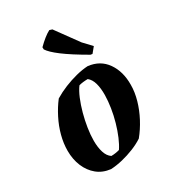

<svg xmlns="http://www.w3.org/2000/svg" viewBox="-176 -808 823 914"><g transform="rotate(-30 236.0 -351.0)"><path d="M163.4 8.9Q119.9 3.9 89.8 -20.8Q59.8 -45.4 43.6 -84Q27.4 -122.6 27.4 -169.9Q27.4 -210 38.5 -252.1Q49.6 -294.2 70 -334.2Q90.3 -374.2 115.7 -407Q145.3 -425 178.9 -438.7Q212.5 -452.4 246.9 -461.2Q281.4 -469.9 311.3 -471.5Q376.5 -464.1 411.3 -414.3Q446.1 -364.6 445.2 -291.7Q445.2 -252.1 432.9 -209.1Q420.6 -166 399 -125.2Q377.5 -84.5 350.1 -51.1Q325.3 -34.7 293.2 -21.7Q261 -8.8 227.6 -0.7Q194.2 7.3 163.4 8.9ZM195.6 -44.7Q207.5 -44.7 220.1 -46.7Q232.7 -48.7 241 -51.3Q255.2 -72.2 268.3 -103Q281.4 -133.8 291.7 -169.8Q302 -205.8 307.7 -242.5Q313.4 -279.2 313.9 -311Q314.4 -348.4 306.7 -376.2Q299 -403.9 281.1 -418Q267.7 -418 255 -416.5Q242.4 -415 232.2 -412Q217 -391.6 203.9 -360.1Q190.8 -328.5 180.7 -291.6Q170.7 -254.6 165 -217.9Q159.2 -181.1 159.2 -148.8Q159.2 -112.9 167.7 -85.4Q176.2 -57.8 195.6 -44.7ZM360.7 -510.2 350.4 -511.8Q310.6 -534.8 279.8 -554.5Q249.1 -574.2 227.3 -590.6Q205.5 -607 191.3 -620.7Q177.1 -634.4 170.5 -644.9L170.1 -656.8Q188.9 -675.5 206.7 -689.7Q224.4 -703.8 239.3 -711.4L253.8 -706.8L343.4 -583.5L384.9 -539.6Z"/></g></svg>

Font: Labrada
Style: Italic
Weight: 400
Italic angle: -7°
Designer: Mercedes Jáuregui
Foundry: Omnibus-Type Team
Version: Version 1.000